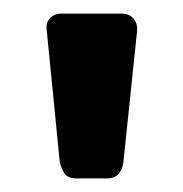

<svg xmlns="http://www.w3.org/2000/svg" viewBox="-20 -730 270 283"><path d="M93 -467Q80 -467 75 -474.5Q70 -482 68 -492L49 -684Q47 -696 53.5 -703Q60 -710 71 -710H159Q170 -710 176.5 -703Q183 -696 182 -684L162 -492Q161 -482 155.5 -474.5Q150 -467 137 -467Z"/></svg>

Font: Rubik Light Medium
Style: Regular
Weight: 500
Version: Version 2.104